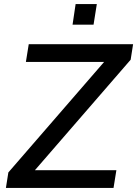

<svg xmlns="http://www.w3.org/2000/svg" viewBox="-20 -922 673 942"><path d="M9 0 21 -76 521 -653 523 -618H107L121 -705H633L621 -629L121 -52L119 -87H551L537 0ZM336 -801 351 -902H455L439 -801Z"/></svg>

Font: Nunito Sans 12pt SemiBold
Style: Italic
Weight: 600
Italic angle: -9°
Designer: Vernon Adams
Foundry: Vernon Adams
Version: Version 3.101;gftools[0.9.27]